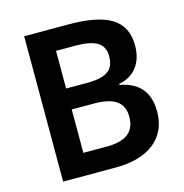

<svg xmlns="http://www.w3.org/2000/svg" viewBox="-106 -812 875 911"><g transform="rotate(-15 332.0 -357.0)"><path d="M308 -714H93V0H354C512 0 610 -75 610 -205C610 -317 548 -359 470 -374V-379C547 -393 590 -452 590 -535C590 -667 493 -714 308 -714ZM325 -423H221V-608H315C414 -608 458 -582 458 -518C458 -456 426 -423 325 -423ZM221 -320H331C440 -320 476 -279 476 -217C476 -151 441 -107 337 -107H221Z"/></g></svg>

Font: Noto Sans Myanmar SemiBold
Style: Regular
Weight: 600
Designer: Monotype Design Team
Foundry: Monotype Imaging Inc.
Version: Version 2.107